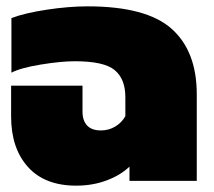

<svg xmlns="http://www.w3.org/2000/svg" viewBox="-20 -570 675 605"><path d="M15 -203V-300H240V-218Q240 -190 254.5 -174.5Q269 -159 298 -159Q323 -159 343.5 -171.5Q364 -184 375 -204V-264Q375 -321 341.5 -349Q308 -377 216 -377Q172 -377 108 -366.5Q44 -356 16 -341V-513Q58 -529 127.5 -539.5Q197 -550 256 -550Q441 -550 520.5 -479.5Q600 -409 600 -273V0H388V-45Q360 -18 316 -1.5Q272 15 220 15Q121 15 68 -44Q15 -103 15 -203Z"/></svg>

Font: Prompt Black
Style: Regular
Weight: 900
Designer: Katatrad Team
Foundry: CadsonDemak
Version: Version 1.000